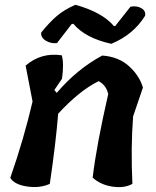

<svg xmlns="http://www.w3.org/2000/svg" viewBox="-20 -782 652 802"><path d="M461 -673 525 -754Q552 -759 571 -747.5Q590 -736 586 -716Q537 -637 445 -599Q336 -623 286 -683L279 -681L218 -602Q193 -599 171.5 -612Q150 -625 152 -646Q185 -687 216 -714Q247 -741 295 -762Q407 -731 456 -673ZM207 -406 217 -394Q300 -492 407 -550Q476 -545 519.5 -505Q563 -465 577 -416L536 -296Q526 -164 533 -14Q499 5 449.5 -2.5Q400 -10 367 -40Q383 -175 432 -389Q424 -426 392 -443Q311 -403 223 -307Q213 -183 188 -14Q146 5 93 -3Q40 -11 23 -39Q80 -203 116 -358L87 -508Q152 -564 238 -551Q248 -517 239 -453Z"/></svg>

Font: Tillana SemiBold
Style: Regular
Weight: 600
Designer: Lipi Raval (Devanagari, Latin), Jonny Pinhorn (Latin)
Foundry: Indian Type Foundry
Version: Version 2.003;PS 1.0;hotconv 1.0.79;makeotf.lib2.5.61930; tt